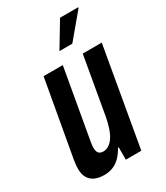

<svg xmlns="http://www.w3.org/2000/svg" viewBox="-185 -802 769 892"><g transform="rotate(-30 200.0 -356.0)"><path d="M105 12Q74 12 53.5 2.5Q33 -7 22 -26Q11 -45 11 -74Q11 -85 12.5 -97.5Q14 -110 16 -123L88 -527H191L125 -152Q124 -145 123 -138Q122 -131 122 -124Q122 -112 125 -103Q128 -94 135.5 -89.5Q143 -85 155 -85Q170 -85 184 -94Q198 -103 209.5 -120Q221 -137 229.5 -162Q238 -187 244 -219L298 -527H400L308 0H225V-66H221Q206 -39 188 -21.5Q170 -4 149 4Q128 12 105 12ZM210 -591 290 -724H387V-720L279 -591Z"/></g></svg>

Font: Archivo ExtraCondensed SemiBold
Style: Italic
Weight: 600
Width: 2
Italic angle: -10°
Designer: Hector Gatti
Foundry: Omnibus-Type
Version: Version 2.001